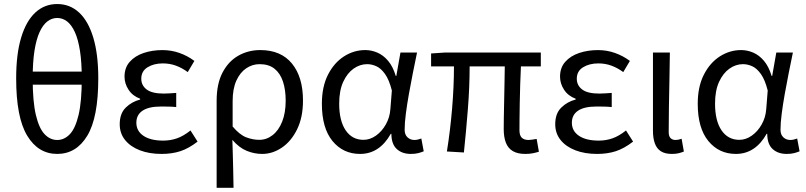

<svg xmlns="http://www.w3.org/2000/svg" viewBox="-20 -744 3961 943"><path d="M261 12Q167.9 12 113.7 -77.4Q59.4 -166.8 59.4 -359.1Q59.4 -478.5 84 -559.7Q108.5 -640.9 153.6 -682.5Q198.7 -724.2 261 -724.2Q323.3 -724.2 368.4 -682.5Q413.5 -640.9 438.1 -559.4Q462.7 -477.9 462.7 -359.1Q462.7 -166.8 408.7 -77.4Q354.8 12 261 12ZM261 -56.5Q295.8 -56.5 323.1 -85Q350.3 -113.6 366 -179.7Q381.6 -245.7 381.6 -359.1Q381.6 -438.4 372.7 -494.7Q363.9 -551.1 347.6 -586.6Q331.3 -622.1 309.3 -638.9Q287.3 -655.7 261 -655.7Q234.8 -655.7 212.8 -638.9Q190.8 -622.1 174.5 -586.6Q158.2 -551.1 149.3 -494.7Q140.5 -438.4 140.5 -359.1Q140.5 -245.7 156.1 -179.7Q171.7 -113.6 199 -85Q226.2 -56.5 261 -56.5ZM104.4 -328.1V-392.3H417.7V-328.1Z M773.5 12Q713.4 12 667.2 -5.7Q621 -23.4 594.5 -56.1Q568 -88.8 568 -134.1Q568 -186.3 597.5 -215.4Q626.9 -244.5 668.3 -255.1V-259.1Q631.3 -272.8 611.5 -303.1Q591.6 -333.5 591.6 -367.4Q591.6 -411.7 617.3 -440.5Q642.9 -469.4 685.3 -483.7Q727.7 -498 777.7 -498Q821.7 -498 861.4 -483.9Q901.2 -469.8 934.7 -444.8L902.1 -389.9Q873.6 -410.9 843.6 -421.7Q813.7 -432.6 779.9 -432.6Q735.3 -432.6 704.6 -413.5Q673.9 -394.5 673.9 -357.4Q673.9 -324.6 700.3 -304.5Q726.8 -284.4 784.7 -284.4Q799.4 -284.4 813.2 -285.5Q827.1 -286.6 845.5 -287.6V-218.2Q824.5 -220.2 806.4 -220.5Q788.4 -220.8 770.1 -220.8Q710.7 -220.8 680.2 -200.4Q649.7 -180 649.7 -141.3Q649.7 -100.3 684.7 -76.9Q719.6 -53.4 781.8 -53.4Q817 -53.4 848.9 -64.5Q880.9 -75.5 915.6 -103.2L950.4 -48.5Q906.3 -14.5 865.4 -1.3Q824.4 12 773.5 12Z M1044 178.5V-248.2Q1044 -332.9 1073.2 -388.1Q1102.3 -443.3 1150.9 -470.7Q1199.4 -498.1 1258.4 -498.1Q1359.9 -498.1 1414 -431.8Q1468.1 -365.5 1468.1 -250.4Q1468.1 -167.6 1439.3 -109Q1410.6 -50.4 1364.7 -19.2Q1318.8 12 1267.7 12Q1228.9 12 1191.9 -3.1Q1154.8 -18.2 1121.3 -57Q1122.7 -13.4 1123.7 24.1Q1124.8 61.5 1125.5 98.6Q1126.3 135.7 1127 178.5ZM1253.5 -57.2Q1289.3 -57.2 1318.9 -80.3Q1348.6 -103.3 1365.8 -146.5Q1383.1 -189.7 1383.1 -249.7Q1383.1 -303.3 1369.7 -343.7Q1356.3 -384 1328.2 -406.5Q1300.1 -428.9 1254.9 -428.9Q1219.6 -428.9 1189.4 -408.6Q1159.3 -388.4 1140.9 -348.1Q1122.6 -307.9 1122.6 -246.9V-122.6Q1157 -81.9 1189.4 -69.5Q1221.8 -57.2 1253.5 -57.2Z M1748.5 12Q1665 12 1612.9 -51.5Q1560.9 -115.1 1560.9 -234.2Q1560.9 -318.1 1590.8 -376.9Q1620.7 -435.7 1669.3 -466.9Q1718 -498.1 1774.1 -498.1Q1804.2 -498.1 1833.4 -485.6Q1862.6 -473.1 1886.3 -445.1Q1909.9 -417.1 1923.8 -370.9H1926.5L1946.8 -486.1H2028.3Q2018.3 -438.1 2007.8 -385.6Q1997.2 -333.1 1988.2 -281.8Q1979.1 -230.4 1973.3 -185.4Q1967.4 -140.4 1967.4 -106.8Q1967.4 -82.4 1981.5 -69.5Q1995.6 -56.5 2015.4 -56.5Q2023.6 -56.5 2032.6 -58.6Q2041.5 -60.7 2049.3 -63.7L2061.1 -0.9Q2051.1 3.5 2035.3 7.8Q2019.6 12 1997.9 12Q1954.9 12 1928.7 -12.1Q1902.5 -36.2 1902.2 -86.8H1899.4Q1843.6 12 1748.5 12ZM1765.2 -57.2Q1797.1 -57.2 1826.2 -77.7Q1855.4 -98.3 1874.9 -132.7Q1894.4 -167.1 1897.3 -207.9L1904.6 -299.5Q1891.2 -352.3 1871.2 -380.3Q1851.2 -408.4 1828.6 -418.6Q1805.9 -428.9 1783.1 -428.9Q1748 -428.9 1716.8 -407Q1685.6 -385 1665.7 -342.1Q1645.9 -299.2 1645.9 -234.9Q1645.9 -150.9 1677.7 -104Q1709.5 -57.2 1765.2 -57.2Z M2559.8 12Q2521.8 12 2498.5 -2Q2475.1 -16 2464.5 -43.4Q2454 -70.7 2454 -110.3Q2454 -129 2454.5 -163.9Q2455 -198.7 2456 -242.7Q2457 -286.6 2457.8 -332.2Q2458.6 -377.8 2459.2 -417.8H2286.6Q2286.6 -316.1 2277.8 -206.4Q2269.1 -96.7 2258.4 4.9L2174.9 0Q2191.4 -102.8 2200.5 -211.2Q2209.6 -319.7 2209.6 -417.8H2097.3V-481.4L2167 -486.1H2636.2V-417.8H2538.5Q2536.5 -376.8 2535 -329.6Q2533.5 -282.5 2532.7 -237.4Q2531.9 -192.2 2531.6 -157.1Q2531.3 -121.9 2531.3 -104.3Q2531.3 -79.3 2542.4 -67.9Q2553.6 -56.5 2576.5 -56.5Q2583.3 -56.5 2592.6 -58Q2601.9 -59.5 2615.7 -61.7L2626.8 1.1Q2614.4 5.2 2597.8 8.6Q2581.3 12 2559.8 12Z M2912.5 12Q2852.4 12 2806.2 -5.7Q2760 -23.4 2733.5 -56.1Q2707 -88.8 2707 -134.1Q2707 -186.3 2736.5 -215.4Q2765.9 -244.5 2807.3 -255.1V-259.1Q2770.3 -272.8 2750.5 -303.1Q2730.6 -333.5 2730.6 -367.4Q2730.6 -411.7 2756.3 -440.5Q2781.9 -469.4 2824.3 -483.7Q2866.7 -498 2916.7 -498Q2960.7 -498 3000.4 -483.9Q3040.2 -469.8 3073.7 -444.8L3041.1 -389.9Q3012.6 -410.9 2982.6 -421.7Q2952.7 -432.6 2918.9 -432.6Q2874.3 -432.6 2843.6 -413.5Q2812.9 -394.5 2812.9 -357.4Q2812.9 -324.6 2839.3 -304.5Q2865.8 -284.4 2923.7 -284.4Q2938.4 -284.4 2952.2 -285.5Q2966.1 -286.6 2984.5 -287.6V-218.2Q2963.5 -220.2 2945.4 -220.5Q2927.4 -220.8 2909.1 -220.8Q2849.7 -220.8 2819.2 -200.4Q2788.7 -180 2788.7 -141.3Q2788.7 -100.3 2823.7 -76.9Q2858.6 -53.4 2920.8 -53.4Q2956 -53.4 2987.9 -64.5Q3019.9 -75.5 3054.6 -103.2L3089.4 -48.5Q3045.3 -14.5 3004.4 -1.3Q2963.4 12 2912.5 12Z M3280 12Q3246.1 12 3225.8 -1.1Q3205.5 -14.1 3196.3 -39.6Q3187 -65 3187 -101.4V-486.1H3270Q3269.3 -420.4 3267.9 -352.4Q3266.4 -284.5 3265.4 -219.2Q3264.3 -153.8 3264.3 -95.4Q3264.3 -74.8 3273.4 -65.7Q3282.5 -56.5 3298.2 -56.5Q3304.8 -56.5 3312.1 -58Q3319.4 -59.5 3327.7 -62.5L3338.8 0.3Q3327.8 4.8 3314 8.4Q3300.2 12 3280 12Z M3594.5 12Q3511 12 3458.9 -51.5Q3406.9 -115.1 3406.9 -234.2Q3406.9 -318.1 3436.8 -376.9Q3466.7 -435.7 3515.3 -466.9Q3564 -498.1 3620.1 -498.1Q3650.2 -498.1 3679.4 -485.6Q3708.6 -473.1 3732.3 -445.1Q3755.9 -417.1 3769.8 -370.9H3772.5L3792.8 -486.1H3874.3Q3864.3 -438.1 3853.8 -385.6Q3843.2 -333.1 3834.2 -281.8Q3825.1 -230.4 3819.3 -185.4Q3813.4 -140.4 3813.4 -106.8Q3813.4 -82.4 3827.5 -69.5Q3841.6 -56.5 3861.4 -56.5Q3869.6 -56.5 3878.6 -58.6Q3887.5 -60.7 3895.3 -63.7L3907.1 -0.9Q3897.1 3.5 3881.3 7.8Q3865.6 12 3843.9 12Q3800.9 12 3774.7 -12.1Q3748.5 -36.2 3748.2 -86.8H3745.4Q3689.6 12 3594.5 12ZM3611.2 -57.2Q3643.1 -57.2 3672.2 -77.7Q3701.4 -98.3 3720.9 -132.7Q3740.4 -167.1 3743.3 -207.9L3750.6 -299.5Q3737.2 -352.3 3717.2 -380.3Q3697.2 -408.4 3674.6 -418.6Q3651.9 -428.9 3629.1 -428.9Q3594 -428.9 3562.8 -407Q3531.6 -385 3511.7 -342.1Q3491.9 -299.2 3491.9 -234.9Q3491.9 -150.9 3523.7 -104Q3555.5 -57.2 3611.2 -57.2Z"/></svg>

Font: Source Sans Variable
Style: Regular
Weight: 200
Designer: Paul D. Hunt
Foundry: Adobe Systems Incorporated
Version: Version 3.006;hotconv 1.0.111;makeotfexe 2.5.65597